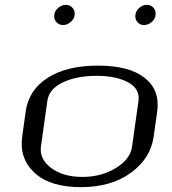

<svg xmlns="http://www.w3.org/2000/svg" viewBox="-20 -770 706 790"><path d="M523.4 -167 549.8 -354.5Q556.6 -404.3 507.3 -431.2Q458 -458 377 -458Q295.9 -458 238.8 -431.2Q181.6 -404.3 174.8 -354.5L148.4 -167Q141.6 -115.2 190.9 -78.6Q240.2 -42 318.4 -42Q396.5 -42 456.5 -78.6Q516.6 -115.2 523.4 -167ZM612.3 -208Q599.6 -118.2 518.6 -59.1Q437.5 0 312.5 0Q185.5 0 122.1 -59.1Q58.6 -118.2 71.3 -208L85.9 -312.5Q98.6 -400.4 176.8 -450.2Q254.9 -500 382.8 -500Q511.7 -500 575.2 -449.7Q638.7 -399.4 627 -312.5ZM584 -750Q601.6 -750 611.8 -737.8Q622.1 -725.6 620.1 -708Q618.2 -691.4 604 -679.2Q589.8 -667 572.3 -667Q555.7 -667 545.4 -679.2Q535.2 -691.4 537.1 -708Q539.1 -725.6 553.2 -737.8Q567.4 -750 584 -750ZM287.1 -708Q285.2 -691.4 270.5 -679.2Q255.9 -667 239.3 -667Q222.7 -667 211.9 -679.2Q201.2 -691.4 203.1 -708Q205.1 -725.6 219.7 -737.8Q234.4 -750 251 -750Q267.6 -750 278.3 -737.8Q289.1 -725.6 287.1 -708Z"/></svg>

Font: okolaks
Style: RegularItalic
Weight: 500
Italic angle: -8°
Version: Version 000.6.0